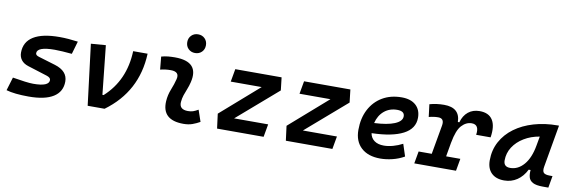

<svg xmlns="http://www.w3.org/2000/svg" viewBox="-54 -1175 4795 1611"><g transform="rotate(10 2344.0 -370.0)"><path d="M219.2 9.8Q98.1 9.8 28.3 -10.7L62.5 -124Q122.1 -113.8 167.2 -108.2Q212.4 -102.5 239.3 -102.5Q372.6 -102.5 372.6 -157.2Q372.6 -178.2 338.9 -189L172.9 -241.2Q132.8 -253.9 112.8 -280.3Q92.8 -306.6 92.8 -342.3Q92.8 -433.6 168 -480.5Q243.2 -527.3 389.2 -527.3Q426.8 -527.3 466.6 -524.2Q506.3 -521 546.4 -515.6L514.6 -406.2Q471.7 -410.2 434.3 -412.6Q397 -415 368.2 -415Q218.8 -415 218.8 -359.9Q218.8 -341.8 248 -333.5L390.6 -290.5Q501 -256.8 501 -167.5Q501 -80.6 429.4 -35.4Q357.9 9.8 219.2 9.8Z M721.2 0 657.2 -517.6 783.2 -527.3 827.1 -111.8H837.4Q1008.3 -266.6 1017.6 -517.6H1140.6Q1127.4 -191.9 865.2 0Z M1643.6 -129.4 1677.2 -31.2Q1647.5 -14.2 1614.3 -2.2Q1581.1 9.8 1538.1 9.8Q1352.5 9.8 1362.8 -153.3Q1366.2 -206.5 1386.2 -255.9Q1406.2 -305.2 1417 -349.1Q1434.1 -415.5 1356.4 -415.5Q1310.1 -415.5 1267.1 -404.3L1256.8 -513.7Q1285.6 -522 1314.5 -524.7Q1343.3 -527.3 1372.1 -527.3Q1583.5 -527.3 1539.1 -345.2Q1531.2 -312 1519.5 -283.4Q1507.8 -254.9 1498.3 -226.8Q1488.8 -198.7 1486.3 -166.5Q1481.9 -102.5 1557.1 -102.5Q1581.5 -102.5 1599.9 -108.6Q1618.2 -114.7 1643.6 -129.4ZM1530.8 -592.3Q1496.6 -592.3 1473.9 -614.7Q1451.2 -637.2 1451.2 -671.9Q1451.2 -706.5 1473.9 -729Q1496.6 -751.5 1530.8 -751.5Q1565.4 -751.5 1587.9 -729Q1610.4 -706.5 1610.4 -671.9Q1610.4 -637.2 1587.9 -614.7Q1565.4 -592.3 1530.8 -592.3Z M2294.9 -408.2 1949.7 -109.4H2239.7L2220.2 0H1823.7L1807.6 -124.5L2131.8 -408.2H1868.2L1887.7 -517.6H2282.2Z M2880.9 -408.2 2535.6 -109.4H2825.7L2806.2 0H2409.7L2393.6 -124.5L2717.8 -408.2H2454.1L2473.6 -517.6H2868.2Z M3225.6 -102.5Q3262.2 -102.5 3304 -114Q3345.7 -125.5 3384.3 -146L3418 -43Q3371.1 -16.1 3317.6 -3.2Q3264.2 9.8 3215.3 9.8Q3110.8 9.8 3052 -44.4Q2993.2 -98.6 2993.2 -195.8Q2993.2 -295.4 3032.2 -370.1Q3071.3 -444.8 3141.4 -486.1Q3211.4 -527.3 3305.2 -527.3Q3382.3 -527.3 3425.3 -488.8Q3468.3 -450.2 3468.3 -381.8Q3468.3 -289.1 3375 -240.5Q3281.7 -191.9 3106.9 -187.5Q3113.8 -147 3144.5 -124.8Q3175.3 -102.5 3225.6 -102.5ZM3113.3 -274.9Q3224.6 -279.8 3286.4 -305.4Q3348.1 -331.1 3348.1 -373Q3348.1 -417.5 3285.6 -417.5Q3220.7 -417.5 3175 -379.2Q3129.4 -340.8 3113.3 -274.9Z M3503.9 0 3522.5 -104.5H3634.3L3678.2 -353Q3689 -415.5 3635.3 -415.5Q3596.7 -415.5 3555.7 -404.3L3542.5 -510.7Q3601.1 -527.3 3665.5 -527.3Q3801.3 -527.3 3803.7 -405.3H3816.4Q3832.5 -463.4 3871.8 -495.4Q3911.1 -527.3 3968.8 -527.3Q4046.9 -527.3 4079.6 -475.6Q4112.3 -423.8 4096.7 -326.2H3973.6Q3987.3 -415 3920.9 -415Q3873.5 -415 3835.4 -373.8Q3797.4 -332.5 3778.3 -226.1V-227.5L3756.8 -104.5H3877.9L3859.4 0Z M4270.5 10.3Q4200.2 10.3 4161.6 -27.8Q4123 -65.9 4123 -135.3Q4123 -223.1 4161.6 -294.7Q4200.2 -366.2 4269.3 -417Q4338.4 -467.8 4431.6 -495.1Q4524.9 -522.5 4633.8 -522.5H4645L4582 -161.6Q4575.7 -125.5 4588.4 -110.8Q4601.1 -96.2 4642.6 -96.2H4664.6L4647 4.9H4601.1Q4542 4.9 4513.9 -10.5Q4485.8 -25.9 4478.5 -53Q4471.2 -80.1 4474.6 -114.7H4458.5Q4428.7 -54.7 4380.1 -22.2Q4331.5 10.3 4270.5 10.3ZM4302.2 -102.1Q4369.1 -102.1 4419.2 -160.4Q4469.2 -218.8 4487.8 -325.7L4502 -404.3Q4428.2 -392.1 4370.4 -356.9Q4312.5 -321.8 4279.3 -270.3Q4246.1 -218.8 4246.1 -156.2Q4246.1 -102.1 4302.2 -102.1Z"/></g></svg>

Font: Cascadia Mono NF SemiBold
Style: Italic
Weight: 600
Italic angle: -10°
Monospace: yes
Designer: Aaron Bell
Foundry: Saja Typeworks
Version: Version 2404.023; ttfautohint (v1.8.4)